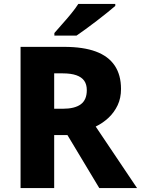

<svg xmlns="http://www.w3.org/2000/svg" viewBox="-20 -951 713 971"><path d="M304 -714Q401 -714 464.5 -690.5Q528 -667 560 -619.5Q592 -572 592 -501Q592 -455 575 -419Q558 -383 529.5 -356Q501 -329 464 -311L673 0H482L321 -268H254V0H84V-714ZM297 -580H254V-401H297Q358 -401 388.5 -423.5Q419 -446 419 -495Q419 -524 406 -542.5Q393 -561 366 -570.5Q339 -580 297 -580ZM563 -921Q547 -907 522 -887Q497 -867 468.5 -845Q440 -823 413 -803.5Q386 -784 367 -771H255V-784Q271 -803 294 -828.5Q317 -854 339.5 -881.5Q362 -909 376 -931H563Z"/></svg>

Font: Noto Sans Cham ExtraBold
Style: Regular
Weight: 800
Version: Version 2.002